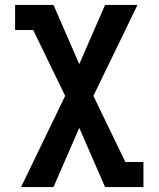

<svg xmlns="http://www.w3.org/2000/svg" viewBox="-20 -540 640 775"><path d="M65 215 243 -153 114 -419H41V-520H196L300 -281L404 -520H535L357 -153L486 114H559V215H404L300 -24L196 215Z"/></svg>

Font: Iosevka HT Extended
Style: Bold
Weight: 700
Width: 7
Monospace: yes
Designer: Belleve Invis
Foundry: Belleve Invis
Version: Version 32.3.0; ttfautohint (v1.8.4)